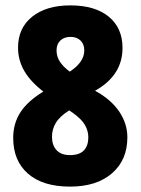

<svg xmlns="http://www.w3.org/2000/svg" viewBox="-20 -774 522 713"><path d="M241 -754Q333 -754 384 -712Q435 -670 435 -596Q435 -494 333 -437Q392 -405 422.5 -360Q453 -315 453 -264Q453 -180 396 -130.5Q339 -81 240 -81Q139 -81 84 -129Q29 -177 29 -262Q29 -315 55.5 -356.5Q82 -398 141 -434Q94 -470 70.5 -510Q47 -550 47 -597Q47 -670 99.5 -712Q152 -754 241 -754ZM242 -637Q218 -637 204 -623.5Q190 -610 190 -587Q190 -563 203 -544Q216 -525 239 -508Q293 -543 293 -587Q293 -610 279 -623.5Q265 -637 242 -637ZM173 -266Q173 -235 190 -216.5Q207 -198 240 -198Q275 -198 291.5 -215.5Q308 -233 308 -264Q308 -287 296 -309Q284 -331 249 -356L237 -364Q202 -342 187.5 -318Q173 -294 173 -266Z"/></svg>

Font: Noto Sans Telugu UI ExtraCondensed ExtraBold
Style: Regular
Weight: 800
Width: 2
Designer: Jelle Bosma - Monotype Design Team
Foundry: Monotype Imaging Inc.
Version: Version 2.006; ttfautohint (v1.8.4.7-5d5b)